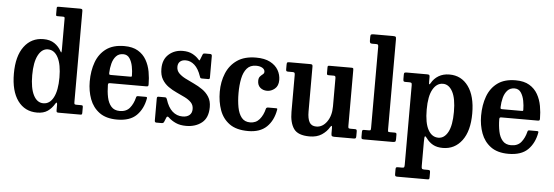

<svg xmlns="http://www.w3.org/2000/svg" viewBox="-59 -973 4091 1419"><g transform="rotate(5 1986.5 -263.5)"><path d="M36.5 -259.5Q36.5 -389.5 89.8 -460.8Q143 -532 233 -532Q281.5 -532 314 -510.2Q346.5 -488.5 365 -453.5Q370.5 -443.5 372.5 -446.2Q374.5 -449 374.5 -469V-696.5Q374.5 -706 371.2 -708Q368 -710 359 -710H321Q313 -710 311.2 -712.8Q309.5 -715.5 309.5 -723.5V-767.5Q309.5 -776 312.8 -778Q316 -780 324 -780H481.5Q491 -780 495.8 -777.5Q500.5 -775 500.5 -765V-88Q500.5 -76 503.5 -73Q506.5 -70 519 -70H550.5Q559.5 -70 562.5 -67.8Q565.5 -65.5 565.5 -56V-15.5Q565.5 -5.5 563 -2.8Q560.5 0 550.5 0H391Q380 0 377.2 -3.5Q374.5 -7 374.5 -18V-57.5Q374.5 -69 371 -72.2Q367.5 -75.5 361.5 -65Q341 -29.5 310.5 -8.2Q280 13 232 13Q140.5 13 88.5 -58.5Q36.5 -130 36.5 -259.5ZM172.5 -259.5Q172.5 -163.5 199 -111.5Q225.5 -59.5 272 -59.5Q320 -59.5 347.2 -111.5Q374.5 -163.5 374.5 -259.5Q374.5 -355.5 347.2 -407.5Q320 -459.5 272 -459.5Q227 -459.5 199.8 -407.5Q172.5 -355.5 172.5 -259.5Z M600 -250Q600 -330 623.5 -394Q647 -458 698.2 -495.5Q749.5 -533 832.5 -533Q894.5 -533 934.2 -509.2Q974 -485.5 996.2 -446.2Q1018.5 -407 1027 -359.8Q1035.5 -312.5 1035.5 -266.5Q1035.5 -256 1032.2 -253.2Q1029 -250.5 1018 -250.5H751Q742 -250.5 739 -247.5Q736 -244.5 736 -236Q736.5 -186.5 745.2 -144.8Q754 -103 776.5 -77.5Q799 -52 839.5 -52Q888 -52 913.8 -83.2Q939.5 -114.5 951 -161Q952 -166.5 954.8 -169.8Q957.5 -173 965.5 -173H1021Q1029 -173 1031 -170.5Q1033 -168 1032 -162Q1018 -83.5 969.2 -35.2Q920.5 13 825.5 13Q743.5 13 694 -23.5Q644.5 -60 622.2 -120Q600 -180 600 -250ZM752 -311.5H893Q903 -311.5 905 -313Q907 -314.5 907 -321Q907 -352.5 900.2 -387.8Q893.5 -423 876.8 -447.8Q860 -472.5 829.5 -472.5Q796.5 -472.5 776.5 -450.8Q756.5 -429 747.8 -395.2Q739 -361.5 738 -326Q738 -317.5 739.8 -314.5Q741.5 -311.5 752 -311.5Z M1407.5 -359Q1389 -414 1359.2 -440.8Q1329.5 -467.5 1293.5 -467.5Q1267 -467.5 1251.5 -453.8Q1236 -440 1236 -414.5Q1236 -386.5 1255 -367.2Q1274 -348 1304 -332.8Q1334 -317.5 1368 -301.8Q1402 -286 1432 -265.2Q1462 -244.5 1481.2 -214Q1500.5 -183.5 1500.5 -138.5Q1500.5 -59 1454 -22Q1407.5 15 1337.5 15Q1293 15 1261 0.5Q1229 -14 1206.5 -35.5Q1193.5 -48.5 1187 -33L1174.5 -2Q1172 4 1168 7Q1164 10 1155 10H1117Q1104.5 10 1104.5 -4.5V-166Q1104.5 -175 1106.8 -178.5Q1109 -182 1117.5 -182H1161.5Q1171.5 -182 1174.2 -178.8Q1177 -175.5 1179.5 -168.5Q1198 -109.5 1230.2 -80.8Q1262.5 -52 1305.5 -52Q1338.5 -52 1357 -68Q1375.5 -84 1375.5 -113Q1375.5 -142.5 1357 -161.8Q1338.5 -181 1309.2 -195.5Q1280 -210 1247.2 -224.8Q1214.5 -239.5 1185.5 -260Q1156.5 -280.5 1138 -311.5Q1119.5 -342.5 1119.5 -390Q1119.5 -459 1162 -497Q1204.5 -535 1266.5 -535Q1308.5 -535 1337.5 -519.8Q1366.5 -504.5 1383.5 -485Q1390.5 -477 1393.5 -476Q1396.5 -475 1400.5 -487L1413 -519Q1415.5 -525.5 1419 -527.8Q1422.5 -530 1432.5 -530H1469.5Q1482.5 -530 1482.5 -516V-357.5Q1482.5 -349 1479.8 -346.5Q1477 -344 1468.5 -344H1425.5Q1414.5 -344 1412.2 -347.8Q1410 -351.5 1407.5 -359Z M1564 -258Q1564 -333 1589.8 -395.5Q1615.5 -458 1669.8 -495.5Q1724 -533 1810 -533Q1873.5 -533 1914.2 -511.8Q1955 -490.5 1974.8 -456.2Q1994.5 -422 1994.5 -382Q1994.5 -339 1968.2 -317.2Q1942 -295.5 1911.5 -295.5Q1881 -295.5 1860.5 -313.2Q1840 -331 1840 -363.5Q1840 -385 1850 -396Q1860 -407 1870 -414.5Q1880 -422 1880 -433.5Q1880 -451 1862.2 -462Q1844.5 -473 1815 -473Q1771.5 -473 1747 -444.5Q1722.5 -416 1712.8 -367.8Q1703 -319.5 1703 -261Q1703 -202.5 1712 -155.2Q1721 -108 1743.5 -80Q1766 -52 1807 -52Q1850 -52 1876.5 -83.2Q1903 -114.5 1914.5 -162.5Q1917 -173 1932 -173H1986.5Q1996 -173 1997.5 -171Q1999 -169 1998 -162Q1984 -81.5 1934.8 -34.2Q1885.5 13 1798 13Q1710 13 1659 -24Q1608 -61 1586 -122.8Q1564 -184.5 1564 -258Z M2105 -156.5V-430Q2105 -442 2101.8 -446Q2098.5 -450 2088 -450H2056Q2045.5 -450 2042 -453Q2038.5 -456 2038.5 -466.5V-499Q2038.5 -513 2041.5 -516.5Q2044.5 -520 2058 -520H2212Q2223 -520 2226.8 -516.8Q2230.5 -513.5 2230.5 -503V-169Q2230.5 -118 2245.5 -91Q2260.5 -64 2296.5 -64Q2343 -64 2375 -108.8Q2407 -153.5 2407 -223V-432Q2407 -442.5 2404 -446.2Q2401 -450 2393.5 -450H2355Q2347.5 -450 2344.5 -452.5Q2341.5 -455 2341.5 -465.5V-505Q2341.5 -514.5 2343.8 -517.2Q2346 -520 2355 -520H2518Q2528.5 -520 2530.8 -517Q2533 -514 2533 -503V-89Q2533 -76 2536.2 -73Q2539.5 -70 2551 -70H2583Q2591.5 -70 2594.8 -66.8Q2598 -63.5 2598 -53V-19.5Q2598 -8 2594.8 -4Q2591.5 0 2580.5 0H2436.5Q2423 0 2418.2 -4.2Q2413.5 -8.5 2413.5 -23.5V-62.5Q2413.5 -91.5 2399.5 -69Q2380 -35 2343.8 -11Q2307.5 13 2253.5 13Q2167 13 2136 -31.5Q2105 -76 2105 -156.5Z M2684.5 -710H2654Q2643 -710 2639.8 -715.8Q2636.5 -721.5 2636.5 -734.5V-760Q2636.5 -774 2642 -777Q2647.5 -780 2661.5 -780H2802Q2817.5 -780 2822.5 -777Q2827.5 -774 2827.5 -758V-93Q2827.5 -78.5 2829 -74.2Q2830.5 -70 2843.5 -70H2878Q2886 -70 2889.2 -67.2Q2892.5 -64.5 2892.5 -56V-22Q2892.5 -6.5 2887.2 -3.2Q2882 0 2867 0H2656Q2644.5 0 2640.5 -2.8Q2636.5 -5.5 2636.5 -17.5V-51.5Q2636.5 -61.5 2638.8 -65.8Q2641 -70 2651.5 -70H2687Q2696.5 -70 2699 -73Q2701.5 -76 2701.5 -91V-690.5Q2701.5 -703.5 2697.8 -706.8Q2694 -710 2684.5 -710Z M2908 -472V-502Q2908 -514.5 2912.5 -517.2Q2917 -520 2928.5 -520H3079.5Q3090.5 -520 3094.8 -517Q3099 -514 3099 -502.5V-465Q3099 -448.5 3102 -447.8Q3105 -447 3110.5 -456.5Q3130 -492 3164.2 -512.5Q3198.5 -533 3245 -533Q3333 -533 3385 -461.5Q3437 -390 3437 -260.5Q3437 -130.5 3383.5 -59.2Q3330 12 3242 12Q3198.5 12 3169 -4.2Q3139.5 -20.5 3119 -49Q3108 -64.5 3103.5 -62Q3099 -59.5 3099 -20.5V159Q3099 174.5 3102.8 178.8Q3106.5 183 3120.5 183H3146.5Q3157.5 183 3160.8 186.2Q3164 189.5 3164 201V236Q3164 248 3161 250.5Q3158 253 3146 253H2925.5Q2914 253 2911 248.8Q2908 244.5 2908 234V200.5Q2908 190.5 2910.5 186.8Q2913 183 2923 183H2954.5Q2967.5 183 2970.2 178.5Q2973 174 2973 159V-429Q2973 -443.5 2968.5 -446.8Q2964 -450 2954 -450H2923.5Q2913.5 -450 2910.8 -454.2Q2908 -458.5 2908 -472ZM3099 -260.5Q3099 -160.5 3126.8 -110.5Q3154.5 -60.5 3202.5 -60.5Q3247 -60.5 3274 -110.5Q3301 -160.5 3301 -260.5Q3301 -360 3274 -410.2Q3247 -460.5 3202.5 -460.5Q3156 -460.5 3127.5 -410.2Q3099 -360 3099 -260.5Z M3503.5 -250Q3503.5 -330 3527 -394Q3550.5 -458 3601.8 -495.5Q3653 -533 3736 -533Q3798 -533 3837.8 -509.2Q3877.5 -485.5 3899.8 -446.2Q3922 -407 3930.5 -359.8Q3939 -312.5 3939 -266.5Q3939 -256 3935.8 -253.2Q3932.5 -250.5 3921.5 -250.5H3654.5Q3645.5 -250.5 3642.5 -247.5Q3639.5 -244.5 3639.5 -236Q3640 -186.5 3648.8 -144.8Q3657.5 -103 3680 -77.5Q3702.5 -52 3743 -52Q3791.5 -52 3817.2 -83.2Q3843 -114.5 3854.5 -161Q3855.5 -166.5 3858.2 -169.8Q3861 -173 3869 -173H3924.5Q3932.5 -173 3934.5 -170.5Q3936.5 -168 3935.5 -162Q3921.5 -83.5 3872.8 -35.2Q3824 13 3729 13Q3647 13 3597.5 -23.5Q3548 -60 3525.8 -120Q3503.5 -180 3503.5 -250ZM3655.5 -311.5H3796.5Q3806.5 -311.5 3808.5 -313Q3810.5 -314.5 3810.5 -321Q3810.5 -352.5 3803.8 -387.8Q3797 -423 3780.2 -447.8Q3763.5 -472.5 3733 -472.5Q3700 -472.5 3680 -450.8Q3660 -429 3651.2 -395.2Q3642.5 -361.5 3641.5 -326Q3641.5 -317.5 3643.2 -314.5Q3645 -311.5 3655.5 -311.5Z"/></g></svg>

Font: Besley* Narrow Semi
Style: Regular
Weight: 600
Width: 4
Designer: Owen Earl
Foundry: indestructible type*
Version: Version 3.000; ttfautohint (v1.8.3)